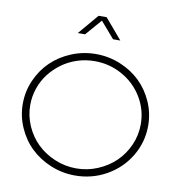

<svg xmlns="http://www.w3.org/2000/svg" viewBox="-97 -1004 1009 1092"><g transform="rotate(10 408.0 -458.0)"><path d="M529.8 -799.8H487.8L407.2 -893.1L326.2 -799.8H284.2L383.8 -917H430.2ZM770 -350.1Q770 -254.9 721.7 -174.1Q673.3 -93.3 590.1 -46.1Q506.8 1 408.2 1Q334.5 1 267.3 -26.9Q200.2 -54.7 151.6 -101.6Q103 -148.4 74.5 -213.6Q45.9 -278.8 45.9 -350.1Q45.9 -421.4 74.5 -486.3Q103 -551.3 151.6 -598.1Q200.2 -645 267.3 -672.6Q334.5 -700.2 408.2 -700.2Q481.9 -700.2 549.1 -672.6Q616.2 -645 664.6 -598.1Q712.9 -551.3 741.5 -486.3Q770 -421.4 770 -350.1ZM408.2 -659.2Q356.4 -659.2 307.9 -643.6Q259.3 -627.9 220 -599.4Q180.7 -570.8 151.1 -533Q121.6 -495.1 105.2 -447.8Q88.9 -400.4 88.9 -350.1Q88.9 -287.1 114.3 -229.7Q139.6 -172.4 182.6 -130.9Q225.6 -89.4 284.7 -64.7Q343.8 -40 408.2 -40Q472.7 -40 531.5 -64.7Q590.3 -89.4 633.3 -130.9Q676.3 -172.4 701.7 -229.7Q727.1 -287.1 727.1 -350.1Q727.1 -434.1 684.1 -505.4Q641.1 -576.7 567.6 -617.9Q494.1 -659.2 408.2 -659.2Z"/></g></svg>

Font: Montserrat Ultra Light
Style: Regular
Weight: 200
Designer: Julieta Ulanovsky
Foundry: Julieta Ulanovsky
Version: Version 3.001;PS 003.001;hotconv 1.0.70;makeotf.lib2.5.58329